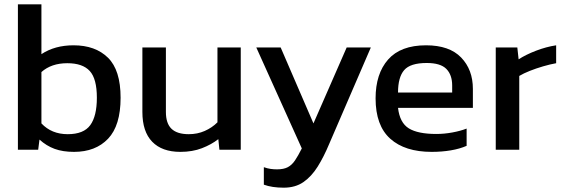

<svg xmlns="http://www.w3.org/2000/svg" viewBox="-20 -694 2614 890"><path d="M323 10Q271 10 233 -4Q195 -18 163 -47L157 0H63V-674H172V-443Q234 -484 321 -484Q422 -484 480.5 -426.5Q539 -369 539 -241Q539 -112 481 -51Q423 10 323 10ZM294 -72Q368 -72 398.5 -114Q429 -156 429 -241Q429 -329 396 -365Q363 -401 292 -401Q218 -401 172 -360V-122Q219 -72 294 -72Z M816 10Q731 10 685.5 -37Q640 -84 640 -175V-474H749V-175Q749 -122 775 -97Q801 -72 855 -72Q895 -72 929 -87Q963 -102 988 -127V-474H1096V0H997L992 -49Q960 -24 916 -7Q872 10 816 10Z M1295 176Q1241 176 1203 162V81Q1220 87 1234.5 89Q1249 91 1264 91Q1295 91 1314 81Q1333 71 1347.5 49.5Q1362 28 1379 -6L1168 -474H1281L1433 -122L1587 -474H1699L1506 -27Q1481 33 1452.5 78.5Q1424 124 1386.5 150Q1349 176 1295 176Z M1981 10Q1857 10 1789 -51Q1721 -112 1721 -238Q1721 -352 1779 -418Q1837 -484 1955 -484Q2063 -484 2117.5 -427.5Q2172 -371 2172 -282V-194H1825Q1833 -125 1875 -99Q1917 -73 2003 -73Q2039 -73 2077 -80Q2115 -87 2143 -98V-18Q2111 -4 2069.5 3Q2028 10 1981 10ZM1825 -265H2076V-298Q2076 -347 2049 -374.5Q2022 -402 1958 -402Q1882 -402 1853.5 -369Q1825 -336 1825 -265Z M2278 0V-474H2378L2384 -419Q2418 -441 2465 -459Q2512 -477 2558 -484V-401Q2530 -396 2497.5 -386.5Q2465 -377 2436 -365.5Q2407 -354 2387 -342V0Z"/></svg>

Font: Kanit
Style: Regular
Weight: 400
Designer: Katatrad Team
Foundry: CadsonDemak
Version: Version 2.000; ttfautohint (v1.8.3)